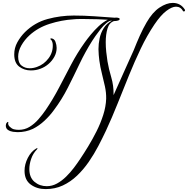

<svg xmlns="http://www.w3.org/2000/svg" viewBox="-20 -782 1294 1322"><path d="M294 520Q235 520 192 489Q149 458 149 394Q149 349 171.5 305Q194 261 230 240Q234 238 236 238Q238 238 238 240Q238 243 234 247Q207 275 194.5 312Q182 349 182 382Q182 440 217.5 470Q253 500 302 500Q339 500 372.5 481.5Q406 463 435.5 434Q465 405 489.5 372.5Q514 340 533 311Q558 274 587.5 225.5Q617 177 644.5 122.5Q672 68 690.5 10.5Q709 -47 711 -102Q712 -143 702.5 -187Q693 -231 681.5 -276Q670 -321 664 -365Q662 -383 660 -403Q658 -423 658 -443Q658 -481 666 -518.5Q674 -556 694 -588Q714 -620 751 -640Q734 -641 713 -623.5Q692 -606 672.5 -581.5Q653 -557 637.5 -534.5Q622 -512 615 -501Q567 -425 527.5 -342Q488 -259 447 -178Q406 -97 352 -25Q324 14 286.5 49Q249 84 207 105Q158 128 101 128Q89 128 70 125.5Q51 123 35.5 113Q20 103 20 83Q20 70 27 63Q30 58 34.5 57.5Q39 57 37 62Q33 77 47 90.5Q61 104 75 108Q91 112 109 112Q150 112 183.5 91.5Q217 71 244.5 39.5Q272 8 294 -24Q345 -99 386.5 -178.5Q428 -258 469.5 -337Q511 -416 563 -489Q580 -513 605 -543.5Q630 -574 660 -602Q690 -630 722 -646Q696 -648 653 -649.5Q610 -651 564 -651Q544 -651 524.5 -651Q505 -651 486 -649Q404 -644 322.5 -618Q241 -592 183 -539Q149 -508 127 -469Q105 -430 105 -392Q105 -349 128.5 -330.5Q152 -312 184 -312Q209 -312 234 -321Q283 -338 315 -381.5Q347 -425 343 -479Q342 -488 338.5 -497Q335 -506 330 -509Q326 -512 327 -515Q328 -518 332 -518Q354 -516 362 -494Q370 -472 370 -452Q370 -420 354.5 -391.5Q339 -363 314 -341.5Q289 -320 259 -309Q228 -297 193 -297Q147 -297 112.5 -323Q78 -349 78 -408Q78 -452 99.5 -491Q121 -530 152 -561Q219 -627 307.5 -651Q396 -675 488 -675Q559 -675 629.5 -670Q700 -665 770 -660Q781 -662 790 -660Q794 -659 799 -657.5Q804 -656 804 -651Q804 -644 792.5 -640.5Q781 -637 767 -637H765Q732 -626 720 -585Q708 -544 708 -492Q708 -459 711.5 -425Q715 -391 720 -360Q729 -307 746 -250Q763 -193 762 -130V-127Q797 -204 831.5 -282.5Q866 -361 901 -437Q921 -488 943 -537Q965 -586 989 -627Q1030 -698 1078.5 -730Q1127 -762 1169 -762Q1223 -762 1252 -717Q1254 -715 1254 -711Q1254 -705 1248.5 -703.5Q1243 -702 1241 -705Q1224 -736 1192 -736Q1164 -736 1125.5 -707Q1087 -678 1043 -613Q992 -537 949.5 -448Q907 -359 868 -263Q829 -167 790.5 -70.5Q752 26 710 117Q686 168 657 223.5Q628 279 591.5 332Q555 385 510.5 427.5Q466 470 412.5 495Q359 520 294 520Z"/></svg>

Font: MonteCarlo
Style: Regular
Weight: 400
Designer: Robert E. Leuschke
Foundry: Robert E. Leuschke
Version: Version 1.010; ttfautohint (v1.8.3)